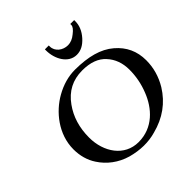

<svg xmlns="http://www.w3.org/2000/svg" viewBox="-242 -1140 1326 1326"><g transform="rotate(-45 420.5 -477.0)"><path d="M525 -15C638 -44 724 -106 783 -201C822 -266 841 -334 841 -406C841 -494 808 -566 741 -623C672 -682 576 -707 448 -708C382 -708 318 -690 255 -654C151 -595 50 -475 50 -326C50 -263 66 -206 98 -158C140 -93 206 -42 289 -18C373 5 452 6 525 -15ZM184 -307C184 -403 209 -486 259 -555C313 -631 386 -669 478 -669C556 -669 615 -648 654 -604C693 -562 713 -507 713 -442C713 -377 701 -314 676 -252C634 -145 546 -43 404 -43C267 -43 184 -165 184 -307ZM437 -944V-954H399V-943C399 -859 447 -771 529 -771C568 -771 603 -789 636 -826C669 -863 685 -902 685 -943V-954H647V-944C647 -929 634 -912 608 -892C583 -871 558 -861 532 -861C483 -861 437 -895 437 -944Z"/></g></svg>

Font: fbb
Style: Bold Italic
Weight: 700
Italic angle: -12°
Designer: David J. Perry, Michael Sharpe
Version: Version 0.991